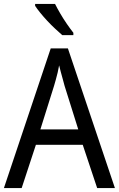

<svg xmlns="http://www.w3.org/2000/svg" viewBox="-20 -964 610 984"><path d="M478 0 404 -222H164L91 0H0L240 -716H328L569 0ZM311 -524Q308 -536 302.5 -555.5Q297 -575 291.5 -595.5Q286 -616 283 -629Q280 -611 275.5 -592Q271 -573 266 -555.5Q261 -538 257 -524L187 -301H381ZM262 -944Q273 -922 289 -894.5Q305 -867 323 -841Q341 -815 356 -796V-784H299Q283 -798 262.5 -817Q242 -836 222 -857.5Q202 -879 185.5 -899.5Q169 -920 160 -934V-944Z"/></svg>

Font: Noto Sans Thai SemiCondensed
Style: Regular
Weight: 400
Width: 4
Designer: Monotype Design Team
Foundry: Monotype Imaging Inc.
Version: Version 2.001